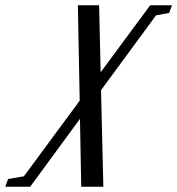

<svg xmlns="http://www.w3.org/2000/svg" viewBox="-160 -438 673 729"><path d="M-140.1 271 -129.4 241.7 -69.3 231.4 142.6 -55.7 135.7 -418H216.3L222.2 -163.6L410.2 -418H493.2L481.9 -388.7L432.6 -379.9L223.6 -95.7L232.4 271H148.4L143.6 13.2L-45.4 271Z"/></svg>

Font: Elstob 18pt Medium
Style: Italic
Weight: 500
Italic angle: -20°
Designer: Peter S. Baker
Version: Version 1.015